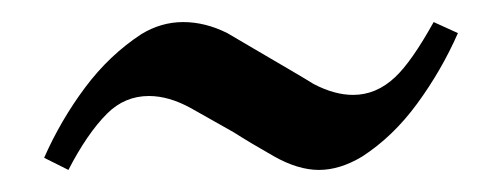

<svg xmlns="http://www.w3.org/2000/svg" viewBox="-20 -352 455 174"><path d="M395 -322Q380 -288 358 -258Q336 -228 308 -210Q288 -198 269 -198Q250 -198 228 -210.5Q206 -223 192 -232Q162 -249 153 -254Q133 -265 115 -265Q93 -265 77 -249Q59 -231 42 -198L20 -209Q35 -243 57 -272.5Q79 -302 108 -321Q126 -332 146 -332Q166 -332 186 -322Q191 -319 209 -308.5Q227 -298 244 -288Q261 -278 264 -276Q283 -266 300 -266Q321 -266 338 -282Q353 -296 373 -332Z"/></svg>

Font: Pochaevsk
Style: Regular
Weight: 400
Version: Version 1.210; ttfautohint (v1.8.4.7-5d5b)